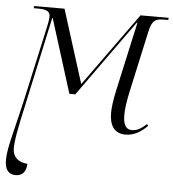

<svg xmlns="http://www.w3.org/2000/svg" viewBox="-60 -586 791 876"><g transform="rotate(5 335.5 -148.0)"><path d="M44 240C73 240 92 221 93 184C50 181 25 157 25 119C25 86 32 41 63 -97L148 -489H150L256 -151H283L534 -501H537L468 -188C458 -143 453 -106 453 -81C453 -24 476 12 526 12C569 12 600 -10 627 -37L621 -44C595 -22 580 -11 554 -11C526 -11 514 -34 514 -77C514 -106 520 -144 528 -181L590 -464C602 -519 618 -526 659 -526H676L677 -536H548L306 -200L200 -536H61L60 -526H79C114 -526 135 -521 135 -494C135 -485 133 -470 129 -452L65 -162C23 32 -6 114 -6 174C-6 218 10 240 44 240Z"/></g></svg>

Font: Noto Serif Display SemiCondensed Light
Style: Italic
Weight: 300
Width: 4
Italic angle: -12°
Designer: Monotype Design Team
Foundry: Monotype Imaging Inc.
Version: Version 2.009